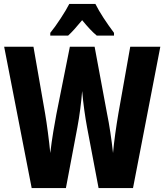

<svg xmlns="http://www.w3.org/2000/svg" viewBox="-20 -950 831 970"><path d="M462 -930H330C312 -894 264 -820 234 -784V-770H324C342 -786 367 -814 395 -848C423 -814 447 -788 469 -770H556V-784C518 -835 484 -886 462 -930ZM790 -714H638L578 -376C567 -311 556 -235 551 -177C544 -243 532 -323 521 -375L458 -714H333L265 -374C256 -327 242 -247 234 -177C228 -240 217 -323 208 -376L149 -714H1L140 0H313L371 -307C382 -364 391 -438 395 -490C401 -423 410 -360 420 -306L478 0H652Z"/></svg>

Font: Noto Sans Armenian ExtraCondensed ExtraBold
Style: Regular
Weight: 800
Width: 2
Designer: Monotype Design Team
Foundry: Monotype Imaging Inc.
Version: Version 2.008